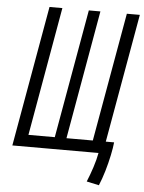

<svg xmlns="http://www.w3.org/2000/svg" viewBox="-58 -739 708 943"><g transform="rotate(5 296.5 -267.5)"><path d="M406.2 0H24.9L147.5 -693.4H210.9L99.1 -58.6H229L341.3 -693.4H398.4L286.6 -58.6H416.5L528.8 -693.4H592.8L480.5 -58.6H521.5Q519 -32.7 511 5.9Q502.9 44.4 491 85Q479 125.5 465.3 157.7L404.3 144.5Q418.5 110.4 431.2 71.5Q443.8 32.7 449.7 0Z"/></g></svg>

Font: Cascadia Mono Light
Style: Italic
Weight: 300
Italic angle: -10°
Monospace: yes
Designer: Aaron Bell
Foundry: Saja Typeworks
Version: Version 2404.023; ttfautohint (v1.8.4)